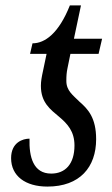

<svg xmlns="http://www.w3.org/2000/svg" viewBox="-20 -679 413 709"><path d="M155 10C275 10 335 -62 335 -165C335 -244 305 -276 274 -303C249 -328 225 -344 225 -380C225 -400 226 -411 229 -426L240 -480H344L357 -536H253L279 -659H238C197 -556 146 -519 100 -519L91 -480H152L139 -418C134 -395 131 -379 131 -362C131 -300 166 -275 198 -248C229 -222 255 -194 255 -142C255 -73 221 -38 169 -38C103 -38 87 -99 89 -167C64 -167 21 -153 21 -95C21 -29 74 10 155 10Z"/></svg>

Font: Noto Serif ExtraCondensed
Style: Italic
Weight: 400
Width: 2
Italic angle: -12°
Designer: Monotype Design Team
Foundry: Monotype Imaging Inc.
Version: Version 2.014